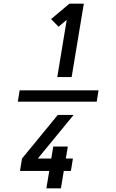

<svg xmlns="http://www.w3.org/2000/svg" viewBox="-20 -868 640 1056"><path d="M78 -309 88 -371H522L512 -309ZM295 -444 347 -759 302 -721 261 -763 362 -848H441L374 -444ZM235 168 251 72H90L101 4L298 -236H385L188 4H262L273 -62H353L342 4H381L370 72H331L315 168Z"/></svg>

Font: Iosevka Semibold Extended
Style: Italic
Weight: 600
Width: 7
Italic angle: -9°
Monospace: yes
Designer: Belleve Invis
Foundry: Belleve Invis
Version: Version 32.5.0; ttfautohint (v1.8.4)